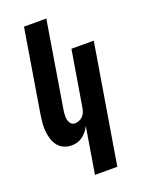

<svg xmlns="http://www.w3.org/2000/svg" viewBox="-173 -817 846 1115"><g transform="rotate(-20 250.0 -260.0)"><path d="M214 215 261 -70Q253 -54 241 -39Q229 -24 214 -13Q199 -2 181.5 3Q164 8 147 8Q121 8 98.5 -2Q76 -12 61.5 -31Q47 -50 40 -73.5Q33 -97 30.5 -122Q28 -147 30.5 -173Q33 -199 37 -225L121 -735H259L172 -206Q170 -195 169 -185Q168 -175 168 -164.5Q168 -154 170 -144Q172 -134 176.5 -125.5Q181 -117 189 -111.5Q197 -106 208 -106Q221 -106 234.5 -111.5Q248 -117 257.5 -127.5Q267 -138 272 -151Q277 -164 279 -178L336 -520H474L352 215Z"/></g></svg>

Font: Iosevka Heavy
Style: Italic
Weight: 900
Italic angle: -9°
Monospace: yes
Designer: Belleve Invis
Foundry: Belleve Invis
Version: Version 32.5.0; ttfautohint (v1.8.4)